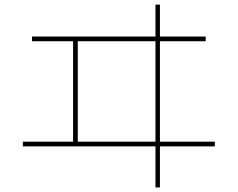

<svg xmlns="http://www.w3.org/2000/svg" viewBox="-20 -780 1040 840"><path d="M919.9 -160.2V-139.6H679.7V40H660.2V-139.6H80.1V-160.2H299.8V-599.6H120.1V-620.1H660.2V-759.8H679.7V-620.1H879.9V-599.6H679.7V-160.2ZM320.3 -160.2H660.2V-599.6H320.3Z"/></svg>

Font: Mgen+ 1m thin
Style: Regular
Weight: 100
Designer: [Source Han Sans]
Ryoko NISHIZUKA  (kana & ideographs); Paul D. Hunt (Latin, Greek & Cyrillic); Wenlong ZHANG  (bopomofo
Version: Version 1.059.20150602